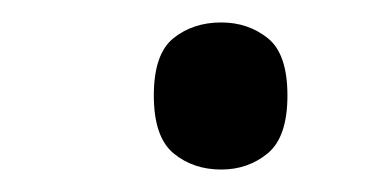

<svg xmlns="http://www.w3.org/2000/svg" viewBox="-20 -144 339 171"><path d="M177 7Q152 7 134.5 -7.5Q117 -22 117 -59Q117 -96 134.5 -110Q152 -124 177 -124Q201 -124 218.5 -110Q236 -96 236 -59Q236 -22 218.5 -7.5Q201 7 177 7Z"/></svg>

Font: Noto Serif Gujarati
Style: Regular
Weight: 400
Designer: Universal Thirst, Indian Type Foundry and the Monotype Design Team
Foundry: Monotype Imaging Inc.
Version: Version 2.102